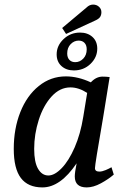

<svg xmlns="http://www.w3.org/2000/svg" viewBox="-20 -810 555 837"><path d="M357 -777Q370 -790 386 -790Q401 -790 411.5 -780.5Q422 -771 422 -757Q422 -744 416 -735.5Q410 -727 394 -720L268 -662L251 -688ZM227 -573Q227 -611 257 -639.5Q287 -668 329 -668Q362 -668 383 -649Q404 -630 404 -598Q404 -560 374.5 -531.5Q345 -503 302 -503Q269 -503 248 -522Q227 -541 227 -573ZM358 -595Q358 -613 348.5 -623Q339 -633 323 -633Q303 -633 288 -617.5Q273 -602 273 -577Q273 -559 282.5 -549Q292 -539 308 -539Q328 -539 343 -554.5Q358 -570 358 -595ZM40 -161Q40 -249 68.5 -321Q97 -393 149 -435Q201 -477 267 -477Q320 -477 376 -451Q399 -476 427 -476Q443 -476 458 -474Q427 -281 427 -283Q394 -93 394 -77Q394 -62 413 -62Q425 -62 440.5 -68.5Q456 -75 466 -81L476 -49Q453 -29 420 -11Q387 7 358 7Q306 7 306 -41Q306 -58 314 -98Q243 7 165 7Q102 7 71 -34Q40 -75 40 -161ZM343 -301 360 -405Q323 -429 287 -429Q241 -429 205 -389.5Q169 -350 149 -287.5Q129 -225 129 -161Q129 -103 146 -74Q163 -45 191 -45Q218 -45 249 -77Q280 -109 305.5 -167.5Q331 -226 343 -301Z"/></svg>

Font: Caladea
Style: Italic
Weight: 400
Italic angle: -9°
Designer: Carolina Giovagnoli and Andres Torresi
Foundry: Carolina Giovagnoli & Andres Torresi
Version: Version 1.001